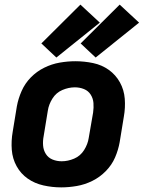

<svg xmlns="http://www.w3.org/2000/svg" viewBox="-20 -803 622 831"><path d="M245 8Q278 8 312.5 2Q347 -4 379.5 -20Q412 -36 438 -62.5Q464 -89 478 -121.5Q492 -154 498 -188L516 -298Q523 -337 520 -375.5Q517 -414 499 -446.5Q481 -479 451 -500.5Q421 -522 383 -530Q345 -538 306 -538Q273 -538 238.5 -532Q204 -526 171.5 -510Q139 -494 113.5 -468Q88 -442 73.5 -409Q59 -376 53 -343L35 -233Q28 -193 31 -154.5Q34 -116 52 -83.5Q70 -51 100 -30Q130 -9 168 -0.5Q206 8 245 8ZM247 -105Q226 -105 207.5 -112.5Q189 -120 178.5 -136.5Q168 -153 166.5 -173.5Q165 -194 169 -214L187 -324Q191 -351 207 -376.5Q223 -402 250 -413.5Q277 -425 304 -425Q325 -425 343.5 -417.5Q362 -410 372.5 -393.5Q383 -377 384.5 -357Q386 -337 383 -316L364 -206Q360 -179 344 -153.5Q328 -128 301 -116.5Q274 -105 247 -105ZM394 -554 582 -705 498 -783 329 -615ZM224 -554 412 -705 328 -783 159 -615Z"/></svg>

Font: Iosevka Sparkle Extrabold
Style: Italic
Weight: 800
Italic angle: -9°
Designer: Belleve Invis
Foundry: Belleve Invis
Version: Version 4.5.0; ttfautohint (v1.8.3)